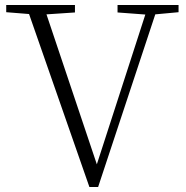

<svg xmlns="http://www.w3.org/2000/svg" viewBox="-20 -743 746 771"><path d="M339 8 84 -723H154L379 -53H360L364 -68L576 -723H616L374 8ZM5 -694V-723H281V-693L147 -684H130ZM452 -693V-723H697V-694L589 -684H572Z"/></svg>

Font: Noto Serif KR
Style: Regular
Weight: 200
Designer: Ryoko NISHIZUKA 西塚涼子 (kana & ideographs); Frank Grießhammer (Latin, Greek & Cyrillic); Wenlong ZHANG 张文龙 (bopomofo); San
Foundry: Adobe
Version: Version 2.001;hotconv 1.1.0;makeotfexe 2.6.0